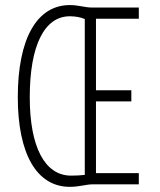

<svg xmlns="http://www.w3.org/2000/svg" viewBox="-20 -723 626 753"><path d="M253.9 9.8C290.5 9.8 318.8 0 341.8 0H524.4V-43.9H356.4V-325.2H495.1V-369.1H356.4V-649.4H524.4V-693.4H341.8C311.5 -693.4 289.1 -703.1 253.9 -703.1C124.5 -703.1 49.8 -571.3 49.8 -341.8C49.8 -118.2 124.5 9.8 253.9 9.8ZM258.8 -34.2C156.2 -34.2 96.7 -145.5 96.7 -341.8C96.7 -543.9 153.8 -659.2 253.9 -659.2C275.9 -659.2 296.4 -655.3 312.5 -648.4V-37.1C297.4 -35.2 277.8 -34.2 258.8 -34.2Z"/></svg>

Font: Cascadia Code PL ExtraLight
Style: Regular
Weight: 200
Monospace: yes
Designer: Aaron Bell
Foundry: Saja Typeworks
Version: Version 2404.023